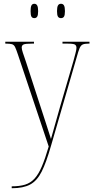

<svg xmlns="http://www.w3.org/2000/svg" viewBox="-20 -757 496 1017"><path d="M42 230Q84 230 113 221Q142 212 163 189Q184 166 201.5 125Q219 84 238 19L75 -468Q66 -495 60 -507.5Q54 -520 43 -523Q32 -526 10 -526H8V-536H160V-526H150Q115 -526 105 -521.5Q95 -517 95 -505Q95 -496 101 -478Q107 -460 118 -428L183 -228Q209 -148 225 -99Q241 -50 250 -21Q258 -50 271 -95.5Q284 -141 298 -191L369 -434Q375 -457 380 -475.5Q385 -494 385 -504Q385 -515 377.5 -520.5Q370 -526 336 -526H311V-536H454V-526H449Q429 -526 418.5 -521.5Q408 -517 401.5 -501.5Q395 -486 386 -453L250 16Q225 104 200.5 152.5Q176 201 139.5 220.5Q103 240 43 240H42ZM303 -661Q292 -661 287 -669Q282 -677 282 -698Q282 -719 287 -728Q292 -737 303 -737Q314 -737 319 -728Q324 -719 324 -698Q324 -677 319 -669Q314 -661 303 -661ZM162 -661Q151 -661 146.5 -669Q142 -677 142 -698Q142 -719 146.5 -728Q151 -737 162 -737Q172 -737 177 -728Q182 -719 182 -698Q182 -677 177 -669Q172 -661 162 -661Z"/></svg>

Font: Noto Serif Display Condensed Thin
Style: Regular
Weight: 100
Width: 3
Designer: Monotype Design Team
Foundry: Monotype Imaging Inc.
Version: Version 2.009